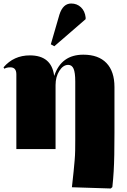

<svg xmlns="http://www.w3.org/2000/svg" viewBox="-20 -848 720 1092"><path d="M610 224 389 217Q395 165 398.5 129Q402 93 404.5 64.5Q407 36 407.5 8Q408 -20 408 -54V-385Q408 -435 398.5 -457Q389 -479 368 -479Q339 -479 317.5 -445Q296 -411 296 -364V0H73V-425Q73 -465 39 -465Q17 -465 5 -457L0 -465Q58 -533 150 -533Q273 -533 288 -417L289 -418Q329 -537 454 -537Q540 -537 585.5 -489.5Q631 -442 631 -353V-92Q631 -20 630 32Q629 84 626.5 127Q624 170 619 216ZM289 -585 269 -596 318 -765Q338 -828 385 -828Q418 -828 440.5 -806.5Q463 -785 467 -749V-739Z"/></svg>

Font: Display Black
Style: Regular
Weight: 900
Designer: Latin by Veronika Burian and Jose Scaglione. Greek by Irene Vlachou. Cyrillic by Vera Evstafieva.
Foundry: TypeTogether
Version: Version 3.002